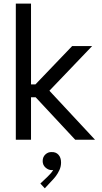

<svg xmlns="http://www.w3.org/2000/svg" viewBox="-20 -772 561 1061"><path d="M67.4 0V-752H151.4V-305.7H193.4L155.3 -284.2L378.9 -517.6H489.3L231.4 -248V-293.9L504.9 0H395.5L155.3 -257.8L193.4 -234.4H151.4V0ZM227.5 268.6 203.1 242.2 243.2 204.1Q253.4 194.3 262 184.3Q270.5 174.3 275.4 164.3Q280.3 154.3 279.3 144.5L294.9 142.6Q293 152.8 285.9 160.4Q278.8 168 265.6 168Q247.6 168 231.7 154.1Q215.8 140.1 215.8 118.2Q215.8 95.2 231 81.3Q246.1 67.4 265.6 68.4Q288.6 67.4 303 83Q317.4 98.6 317.4 126Q317.4 147.9 308.6 167.2Q299.8 186.5 288.6 201.2Q277.3 215.8 269.5 223.6Z"/></svg>

Font: Reddit Sans
Style: Regular
Weight: 400
Designer: Stephen Hutchings
Foundry: Reddit
Version: Version 1.014